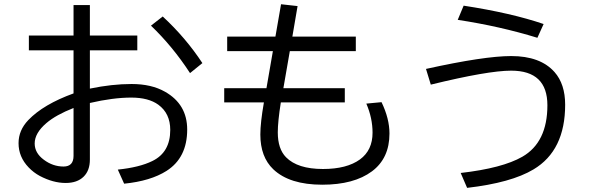

<svg xmlns="http://www.w3.org/2000/svg" viewBox="-20 -845 2880 919"><path d="M332 -820.8H410.2V-674.8H637.2V-604H410.2V-420.9Q516.1 -442.9 609.9 -442.9Q705.1 -442.9 770 -405.8Q876 -345.7 876 -225.1Q876 -89.8 776.9 -26.9Q700.7 21.5 574.2 34.2L543.9 -33.2Q647.5 -43.9 709 -74.2Q794.9 -115.7 794.9 -223.1Q794.9 -302.2 737.8 -343.8Q690.9 -377.9 608.4 -377.9Q521.5 -377.9 410.2 -352.1V-81.1Q410.2 -28.8 380.4 0.5Q349.6 30.8 294.4 30.8Q234.4 30.8 170.4 -2.9Q140.6 -19 117.2 -43.5Q68.8 -93.8 68.8 -159.7Q68.8 -221.7 115.7 -270.5Q188 -345.7 332 -397.9V-604H118.2V-674.8H332ZM332 -328.1Q247.6 -294.9 202.1 -255.9Q146 -208 146 -158.2Q146 -112.8 189.5 -80.6Q232.9 -47.9 284.2 -47.9Q332 -47.9 332 -99.1ZM889.6 -495.1Q806.6 -622.6 702.6 -722.2L758.8 -766.1Q868.7 -664.6 948.7 -543Z M1325.2 -824.7 1404.3 -815.9 1379.4 -669.9H1683.1V-600.1H1367.2L1336.4 -422.9H1630.4V-355H1324.2Q1309.6 -262.7 1309.6 -211.4Q1309.6 -132.3 1349.1 -92.3Q1404.3 -36.1 1525.9 -36.1Q1640.1 -36.1 1703.1 -82Q1763.2 -126 1763.2 -210Q1763.2 -279.8 1733.4 -349.1L1806.2 -356Q1844.2 -276.9 1844.2 -206.1Q1844.2 -87.4 1760.3 -24.9Q1674.3 39.1 1522.5 39.1Q1365.7 39.1 1288.1 -34.7Q1226.1 -93.8 1226.1 -201.2Q1226.1 -257.3 1243.2 -355H1053.2V-422.9H1255.4L1286.1 -600.1H1067.4V-669.9H1298.3Z M2552.2 -664.1Q2373.5 -719.2 2170.9 -750L2199.2 -817.9Q2427.7 -782.7 2582 -730ZM2019 -515.1Q2297.9 -576.7 2426.8 -576.7Q2566.4 -576.7 2634.3 -500Q2685.1 -442.4 2685.1 -343.8Q2685.1 -124.5 2533.7 -34.2Q2427.2 29.8 2215.8 54.2L2185.1 -17.1Q2384.8 -40 2480 -94.7Q2600.1 -163.6 2600.1 -341.3Q2600.1 -506.8 2426.8 -506.8Q2315.4 -506.8 2042 -439.9Z"/></svg>

Font: BIZ UDPGothic
Style: Regular
Weight: 400
Designer: TypeBank Co., Ltd.
Foundry: Morisawa Inc.
Version: Version 1.051